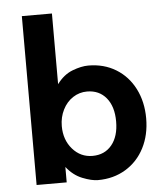

<svg xmlns="http://www.w3.org/2000/svg" viewBox="-52 -756 718 820"><g transform="rotate(-5 307.0 -346.0)"><path d="M201 -51V15H72V-709H201V-406Q230 -445 268 -459.5Q306 -474 336 -474Q403 -474 454.5 -442.5Q506 -411 534.5 -355Q563 -299 563 -228Q563 -157 534.5 -101.5Q506 -46 454 -14.5Q402 17 335 17Q308 17 269 1.5Q230 -14 201 -51ZM434 -226Q434 -290 403.5 -327Q373 -364 321 -364Q288 -364 260.5 -346Q233 -328 217 -296Q201 -264 201 -226Q201 -167 235.5 -127.5Q270 -88 321 -88Q373 -88 403.5 -125Q434 -162 434 -226Z"/></g></svg>

Font: SUITE ExtraBold
Style: Regular
Weight: 800
Designer: Sun
Foundry: Sun
Version: Version 2.040